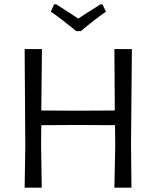

<svg xmlns="http://www.w3.org/2000/svg" viewBox="-20 -868 724 888"><path d="M454 -848 470 -814Q415 -776 354 -724H333Q257 -786 215 -814L230 -848H240Q314 -801 342 -782Q368 -800 445 -848ZM174 -641 171 -357 341 -356 511 -357 509 -641H590L586 -200L588 0H509L513 -193L512 -289L334 -290L171 -289L170 -200L173 0H94L97 -193L94 -641Z"/></svg>

Font: Alegreya Sans SC
Style: Regular
Weight: 400
Designer: Juan Pablo del Peral
Foundry: Huerta Tipografica
Version: Version 2.007